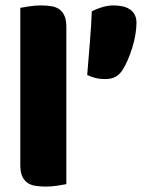

<svg xmlns="http://www.w3.org/2000/svg" viewBox="-20 -681 544 709"><path d="M432 -422Q421 -405 406 -397Q391 -389 368 -389Q349 -389 333 -393Q317 -397 302 -404Q307 -465 312 -526Q317 -587 319 -639Q333 -647 355.5 -654Q378 -661 399 -661Q415 -661 430.5 -658Q446 -655 458 -647.5Q470 -640 477 -627.5Q484 -615 484 -597Q484 -577 480 -553Q476 -529 468.5 -505Q461 -481 451.5 -459Q442 -437 432 -422ZM225 -1Q214 1 192.5 4.5Q171 8 149 8Q127 8 109.5 5Q92 2 80 -7Q68 -16 61.5 -31.5Q55 -47 55 -72V-652Q66 -654 87.5 -657.5Q109 -661 131 -661Q153 -661 170.5 -658Q188 -655 200 -646Q212 -637 218.5 -621.5Q225 -606 225 -581Z"/></svg>

Font: Baloo Bhaijaan
Style: Regular
Weight: 400
Designer: Devika Bhansali and Ek Type
Foundry: Ek Type
Version: Version 1.443;PS 1.000;hotconv 16.6.51;makeotf.lib2.5.65220;